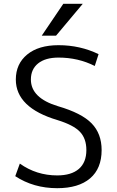

<svg xmlns="http://www.w3.org/2000/svg" viewBox="-20 -977 613 1007"><path d="M63 -560Q63 -642 122.5 -691Q182 -740 287 -740Q400 -740 497 -693L477 -631Q390 -675 287 -675Q218 -675 180 -644.5Q142 -614 142 -560Q142 -463 284 -420Q408 -384 460.5 -330Q513 -276 513 -190Q513 -93 452.5 -41.5Q392 10 280 10Q156 10 60 -53L84 -119Q171 -57 280 -57Q354 -57 393.5 -91Q433 -125 433 -190Q433 -250 399.5 -285.5Q366 -321 282 -347Q63 -412 63 -560ZM274 -790H199L312 -957H414Z"/></svg>

Font: Mplus 1p
Style: Regular
Weight: 400
Version: Version 1.061